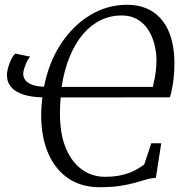

<svg xmlns="http://www.w3.org/2000/svg" viewBox="-20 -771 759 802"><path d="M396.5 11Q319 11 264.5 -26.5Q210 -64 181 -131.5Q152 -199 152 -290.5Q152 -309 153.5 -328Q155 -347 157 -364.5Q126 -365 99 -370.5Q72 -376 51.8 -387.2Q31.5 -398.5 20.2 -416Q9 -433.5 9 -457.5Q9 -471.5 14.5 -490.5Q20 -509.5 28.2 -525.8Q36.5 -542 44.5 -547L106 -534.5Q100 -529 93.2 -515.2Q86.5 -501.5 81.8 -487Q77 -472.5 77 -462.5Q77 -448.5 85.8 -436.5Q94.5 -424.5 114 -417Q133.5 -409.5 164 -409Q184 -511 234.5 -587.8Q285 -664.5 356.5 -707.8Q428 -751 510.5 -751Q573.5 -751 617.8 -722.2Q662 -693.5 685.2 -638.8Q708.5 -584 708.5 -506Q708.5 -463.5 702.8 -424.5Q697 -385.5 689.5 -364.5L233.5 -364Q232.5 -353 231.8 -342.2Q231 -331.5 230.8 -320.2Q230.5 -309 230.5 -297Q230.5 -210.5 255.2 -151.8Q280 -93 322.5 -62.8Q365 -32.5 418 -32.5Q461 -32.5 492.8 -40.8Q524.5 -49 546.5 -61Q568.5 -73 582.5 -84L612 -172.5H653.5L631 -28Q612 -27.5 591.2 -21.2Q570.5 -15 543.8 -7.5Q517 0 481.2 5.5Q445.5 11 396.5 11ZM618.5 -408Q622.5 -425 626 -443Q629.5 -461 631.5 -480.2Q633.5 -499.5 633.5 -519Q633.5 -553.5 624.8 -587Q616 -620.5 598.5 -647.5Q581 -674.5 553.2 -690.5Q525.5 -706.5 488 -706.5Q442.5 -706.5 401.8 -687.2Q361 -668 328 -629.8Q295 -591.5 271.8 -536Q248.5 -480.5 237.5 -408Z"/></svg>

Font: Merriweather 28pt Light
Style: Italic
Weight: 300
Italic angle: -7.8°
Version: Version 2.101